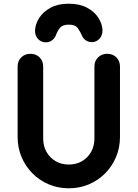

<svg xmlns="http://www.w3.org/2000/svg" viewBox="-20 -1000 742 1035"><path d="M350.8 15Q293 15 242.8 -6.2Q192.5 -27.5 155 -65.4Q117.5 -103.2 96.2 -153.5Q75 -203.8 75 -261.5V-641.2Q75 -671.2 94.5 -690.6Q114 -710 143.8 -710Q174 -710 193.4 -690.6Q212.8 -671.2 212.8 -641.2V-253.2Q212.8 -213 230.6 -181.2Q248.5 -149.5 279.6 -131.2Q310.8 -113 350.8 -113Q391 -113 422.1 -131.2Q453.2 -149.5 471.1 -181.2Q489 -213 489 -253.2V-641.2Q489 -671.2 508.5 -690.6Q528 -710 557.8 -710Q588 -710 607.4 -690.6Q626.8 -671.2 626.8 -641.2V-261.5Q626.8 -203.8 605.5 -153.5Q584.2 -103.2 546.8 -65.4Q509.2 -27.5 459 -6.2Q408.8 15 350.8 15ZM350.5 -980Q409.2 -980 449 -958.6Q488.8 -937.2 509.8 -905Q530.8 -872.8 532.5 -838.5Q533.2 -809.5 516.2 -791.1Q499.2 -772.8 474.8 -772.8Q458 -772.8 444.4 -781.4Q430.8 -790 424 -803.5Q413.2 -828.8 399.4 -848Q385.5 -867.2 350.5 -867.2Q316.5 -867.2 302.2 -848.8Q288 -830.2 279.8 -806.2Q272.8 -791.2 258.8 -781.5Q244.8 -771.8 226.5 -771.8Q202 -771.8 185 -790Q168 -808.2 168.8 -837.2Q170.8 -871.5 192 -904.4Q213.2 -937.2 253 -958.6Q292.8 -980 350.5 -980Z"/></svg>

Font: National Park
Style: Regular
Weight: 400
Designer: Andrea Herstowski, Ben Hoepner
Version: Version 1.009